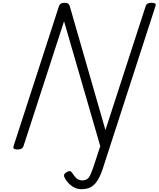

<svg xmlns="http://www.w3.org/2000/svg" viewBox="-20 -1055 1134 1373"><path d="M719 139Q699 203 676 237.5Q653 272 625.5 285Q598 298 562 298Q527 298 496.5 277.5Q466 257 445 221Q437 208 437.5 198Q438 188 455 177Q468 168 477.5 168.5Q487 169 495 180Q507 198 518 211Q529 224 541.5 229.5Q554 235 568 235Q589 235 603 225.5Q617 216 628 191Q639 166 653 124L697 -10L438 -903L148 -10Q144 2 134 8Q124 14 105 14Q69 14 77 -10L402 -1012Q406 -1024 416 -1029.5Q426 -1035 443 -1035Q458 -1035 466 -1030Q474 -1025 478 -1014L734 -125L1022 -1012Q1026 -1024 1036 -1029.5Q1046 -1035 1064 -1035Q1101 -1035 1092 -1012Z"/></svg>

Font: Playwrite CO Light
Style: Regular
Weight: 300
Version: Version 1.002